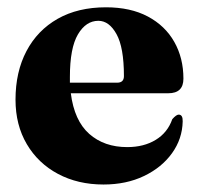

<svg xmlns="http://www.w3.org/2000/svg" viewBox="-20 -494 546 526"><path d="M482.5 -278.5Q482.5 -238.5 441 -238.5H174Q183.5 -163.5 224.5 -127.2Q265.5 -91 328.5 -91Q374 -91 406.5 -110.8Q439 -130.5 452 -167.5Q463 -180 469.5 -180Q481 -180 480.5 -161.5Q479.5 -113.5 451.2 -74.2Q423 -35 374.5 -11.8Q326 11.5 263.5 11.5Q193.5 11.5 139 -17.5Q84.5 -46.5 53.5 -99Q22.5 -151.5 22.5 -221Q22.5 -297 52.5 -354Q82.5 -411 138 -442.5Q193.5 -474 270.5 -474Q337.5 -474 385 -448.8Q432.5 -423.5 457.5 -379.2Q482.5 -335 482.5 -278.5ZM171.5 -283.5Q171.5 -275.5 171.5 -267.5H301Q319.5 -267.5 319.5 -285.5Q319.5 -364 299.2 -400.5Q279 -437 249.5 -437Q215.5 -437 193.5 -399.8Q171.5 -362.5 171.5 -283.5Z"/></svg>

Font: Fraunces 72pt S000
Style: Bold
Weight: 700
Version: Version 1.000; ttfautohint (v1.8.3)